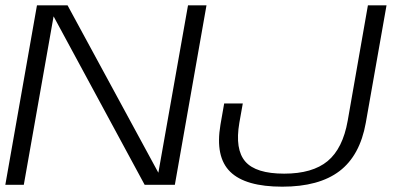

<svg xmlns="http://www.w3.org/2000/svg" viewBox="-21 -695 1511 722"><path d="M-1 0 118 -675H233L574.5 -45.5L686 -675H755.5L636.5 0H523L180.5 -633.5L68.5 0ZM1040.5 7Q902 7 844.8 -49Q787.5 -105 808 -226L822 -306H892L879 -233Q862 -133 901.5 -87.5Q941 -42 1047.5 -42Q1154 -42 1211 -89.2Q1268 -136.5 1286.5 -241L1362.5 -675H1432.5L1354.5 -233Q1332.5 -110 1255.5 -51.5Q1178.5 7 1040.5 7Z"/></svg>

Font: Anybody ExtraExpanded Light
Style: Italic
Weight: 300
Width: 8
Italic angle: -10°
Designer: Tyler Finck
Foundry: Etcetera Type Company
Version: Version 1.010; ttfautohint (v1.8.3) -l 8 -r 50 -G 200 -x 14 